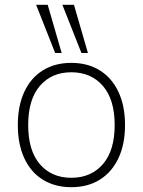

<svg xmlns="http://www.w3.org/2000/svg" viewBox="-20 -769 593 797"><path d="M276 8Q208 8 158 -23Q108 -54 81 -112Q54 -170 54 -250Q54 -330 81 -388Q108 -446 158 -477Q208 -508 276 -508Q344 -508 394 -477Q444 -446 471.5 -388Q499 -330 499 -250Q499 -170 471.5 -112Q444 -54 394 -23Q344 8 276 8ZM276 -31Q358 -31 407 -87.5Q456 -144 456 -250Q456 -356 407 -412.5Q358 -469 276 -469Q194 -469 145.5 -412.5Q97 -356 97 -250Q97 -144 145.5 -87.5Q194 -31 276 -31ZM318 -549 239 -749H287L345 -549ZM209 -549 130 -749H178L236 -549Z"/></svg>

Font: Mulish ExtraLight
Style: Regular
Weight: 200
Designer: Vernon Adams
Foundry: Vernon Adams
Version: Version 3.603